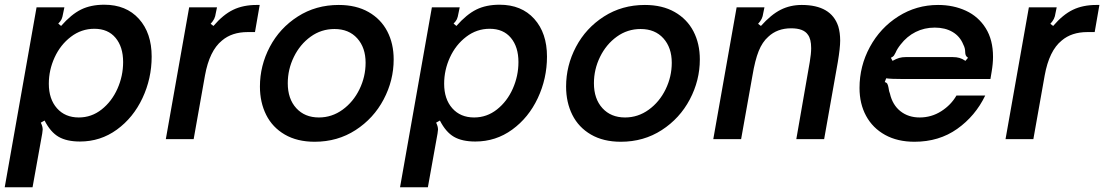

<svg xmlns="http://www.w3.org/2000/svg" viewBox="-32 -590 4681 814"><path d="M611 -350Q611 -257 572 -174Q533 -91 463.5 -40.5Q394 10 307 10Q251 10 216.5 -10Q182 -30 157 -79L141 -70Q149 -54 149 -41Q149 -38 147 -24L106 204H-12L123 -559H241L236 -535Q233 -517 229 -508.5Q225 -500 215 -490L227 -480Q270 -529 311.5 -549.5Q353 -570 410 -570Q503 -570 557 -510Q611 -450 611 -350ZM175 -235Q175 -170 209.5 -131Q244 -92 302 -92Q356 -92 399 -126Q442 -160 466 -214Q490 -268 490 -327Q490 -391 458 -429.5Q426 -468 368 -468Q313 -468 268.5 -434Q224 -400 199.5 -346.5Q175 -293 175 -235Z M671 0 770 -559H888L883 -535Q881 -520 876 -510Q871 -500 861 -489L873 -480Q914 -528 956.5 -548.5Q999 -569 1056 -569H1069L1049 -454H1018Q951 -454 909 -418Q856 -375 837 -270L789 0Z M1070 -223Q1070 -312 1112 -391.5Q1154 -471 1230.5 -520Q1307 -569 1404 -569Q1478 -569 1530.5 -539Q1583 -509 1610 -457Q1637 -405 1637 -338Q1637 -249 1594.5 -168.5Q1552 -88 1475.5 -38.5Q1399 11 1302 11Q1228 11 1175.5 -19.5Q1123 -50 1096.5 -103Q1070 -156 1070 -223ZM1518 -324Q1518 -388 1482.5 -427.5Q1447 -467 1386 -467Q1330 -467 1285 -434.5Q1240 -402 1214 -349Q1188 -296 1188 -237Q1188 -171 1224 -131.5Q1260 -92 1320 -92Q1375 -92 1420.5 -125Q1466 -158 1492 -211.5Q1518 -265 1518 -324Z M2287 -350Q2287 -257 2248 -174Q2209 -91 2139.5 -40.5Q2070 10 1983 10Q1927 10 1892.5 -10Q1858 -30 1833 -79L1817 -70Q1825 -54 1825 -41Q1825 -38 1823 -24L1782 204H1664L1799 -559H1917L1912 -535Q1909 -517 1905 -508.5Q1901 -500 1891 -490L1903 -480Q1946 -529 1987.5 -549.5Q2029 -570 2086 -570Q2179 -570 2233 -510Q2287 -450 2287 -350ZM1851 -235Q1851 -170 1885.5 -131Q1920 -92 1978 -92Q2032 -92 2075 -126Q2118 -160 2142 -214Q2166 -268 2166 -327Q2166 -391 2134 -429.5Q2102 -468 2044 -468Q1989 -468 1944.5 -434Q1900 -400 1875.5 -346.5Q1851 -293 1851 -235Z M2368 -223Q2368 -312 2410 -391.5Q2452 -471 2528.5 -520Q2605 -569 2702 -569Q2776 -569 2828.5 -539Q2881 -509 2908 -457Q2935 -405 2935 -338Q2935 -249 2892.5 -168.5Q2850 -88 2773.5 -38.5Q2697 11 2600 11Q2526 11 2473.5 -19.5Q2421 -50 2394.5 -103Q2368 -156 2368 -223ZM2816 -324Q2816 -388 2780.5 -427.5Q2745 -467 2684 -467Q2628 -467 2583 -434.5Q2538 -402 2512 -349Q2486 -296 2486 -237Q2486 -171 2522 -131.5Q2558 -92 2618 -92Q2673 -92 2718.5 -125Q2764 -158 2790 -211.5Q2816 -265 2816 -324Z M2992 0 3091 -559H3209L3204 -535Q3202 -520 3197 -510Q3192 -500 3182 -489L3194 -480Q3237 -528 3277.5 -548.5Q3318 -569 3367 -569Q3492 -569 3522 -478Q3530 -451 3530 -418Q3530 -387 3520 -327L3462 0H3344L3401 -327Q3407 -362 3407 -386Q3407 -425 3393 -443Q3375 -470 3322 -470Q3263 -470 3225 -434Q3200 -412 3184.5 -373.5Q3169 -335 3158 -269L3110 0Z M3612 -217Q3612 -310 3656 -391Q3700 -472 3776.5 -520.5Q3853 -569 3945 -569Q4010 -569 4063 -544.5Q4116 -520 4147 -470.5Q4178 -421 4178 -349Q4178 -320 4172 -285L4167 -255H3797Q3745 -255 3725 -258L3719 -242Q3727 -240 3730 -234.5Q3733 -229 3735 -218Q3737 -202 3741 -193Q3752 -145 3785.5 -118.5Q3819 -92 3867 -92Q3917 -92 3958.5 -118.5Q4000 -145 4023 -185H4145Q4103 -98 4026 -43.5Q3949 11 3845 11Q3773 11 3720.5 -18Q3668 -47 3640 -98.5Q3612 -150 3612 -217ZM3752 -332Q3768 -341 3780.5 -344.5Q3793 -348 3808 -348H4007Q4023 -348 4035.5 -344.5Q4048 -341 4061 -332L4072 -345Q4065 -350 4063 -354.5Q4061 -359 4060.5 -363.5Q4060 -368 4060 -370Q4060 -386 4052 -401Q4038 -436 4006.5 -454.5Q3975 -473 3931 -473Q3887 -473 3850 -454.5Q3813 -436 3786 -401Q3771 -382 3765 -367Q3761 -359 3758 -354.5Q3755 -350 3745 -345Z M4231 0 4330 -559H4448L4443 -535Q4441 -520 4436 -510Q4431 -500 4421 -489L4433 -480Q4474 -528 4516.5 -548.5Q4559 -569 4616 -569H4629L4609 -454H4578Q4511 -454 4469 -418Q4416 -375 4397 -270L4349 0Z"/></svg>

Font: Open Sauce Sans SemiBold Italic
Style: Regular
Weight: 600
Italic angle: -10°
Designer: Alfredo Marco Pradil
Foundry: Creative Sauce Fz LLC
Version: Version 1.477